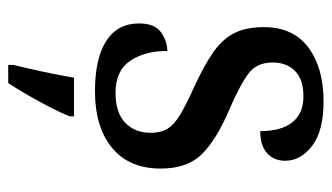

<svg xmlns="http://www.w3.org/2000/svg" viewBox="-190 -396 807 467"><g transform="rotate(90 213.5 -162.5)"><path d="M202 10Q122 10 79.5 -17.5Q37 -45 37 -97Q37 -136 59 -151Q81 -166 104 -166Q104 -111 128 -75.5Q152 -40 206 -40Q254 -40 278.5 -63.5Q303 -87 303 -126Q303 -150 293 -166.5Q283 -183 258.5 -197.5Q234 -212 192 -231Q142 -254 109.5 -276Q77 -298 61.5 -327Q46 -356 46 -401Q46 -472 95.5 -509Q145 -546 226 -546Q299 -546 335 -518Q371 -490 371 -453Q371 -425 352.5 -408.5Q334 -392 299 -392Q299 -443 277.5 -470Q256 -497 215 -497Q173 -497 152.5 -476.5Q132 -456 132 -422Q132 -384 158 -364Q184 -344 246 -317Q319 -286 354.5 -250.5Q390 -215 390 -150Q390 -73 339.5 -31.5Q289 10 202 10ZM138 208Q146 176 154.5 136Q163 96 169 61H263V71Q255 92 241 119Q227 146 211.5 173Q196 200 182 221H138Z"/></g></svg>

Font: Noto Serif Khmer SemiCondensed Medium
Style: Regular
Weight: 500
Width: 4
Designer: Danh Hong and the Monotype Design Team
Foundry: Monotype Imaging Inc.
Version: Version 2.004; ttfautohint (v1.8.4.7-5d5b)